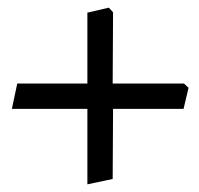

<svg xmlns="http://www.w3.org/2000/svg" viewBox="-20 -534 520 501"><path d="M11 -250 25 -316H208V-501L264 -514L275 -502L274 -316H460L472 -305L459 -250H275L274 -67L208 -53V-250Z"/></svg>

Font: Prociono
Style: Regular
Weight: 400
Designer: Barry Schwartz
Foundry: The Crud Factory
Version: Version 2.301